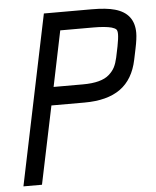

<svg xmlns="http://www.w3.org/2000/svg" viewBox="-50 -727 626 770"><g transform="rotate(-5 262.5 -342.0)"><path d="M286.6 -386.7Q324.2 -386.7 350.6 -393.8Q377 -400.9 392.3 -414.6Q407.7 -428.2 415.8 -443.8Q423.8 -459.5 428.7 -481.9L438 -526.4Q444.3 -558.6 444.3 -575.2Q444.3 -589.8 439.2 -594.7Q434.1 -599.6 421.4 -603.5Q396 -610.4 347.7 -610.4H214.8L168.5 -386.7ZM13.2 0 155.3 -683.6H347.7Q407.2 -683.6 440.9 -673.8Q517.6 -652.3 517.6 -574.2Q517.6 -551.3 509.3 -511.7L500 -467.3Q483.9 -389.2 431.2 -351.3Q378.4 -313.5 286.6 -313.5H153.3L87.9 0Z"/></g></svg>

Font: Anka/Coder Condensed
Style: Italic
Weight: 400
Width: 4
Italic angle: -12°
Monospace: yes
Version: Version 001.100